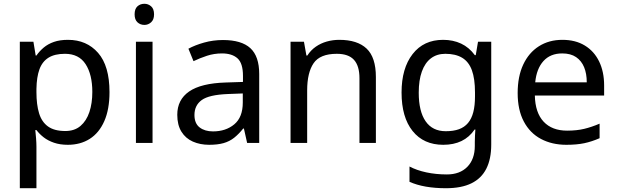

<svg xmlns="http://www.w3.org/2000/svg" viewBox="-20 -757 3271 1017"><path d="M340 -546Q439 -546 499.5 -477Q560 -408 560 -269Q560 -178 532.5 -115.5Q505 -53 455.5 -21.5Q406 10 339 10Q298 10 266 -1Q234 -12 211.5 -29.5Q189 -47 173 -68H167Q169 -51 171 -25Q173 1 173 20V240H85V-536H157L169 -463H173Q189 -486 211.5 -505Q234 -524 265.5 -535Q297 -546 340 -546ZM324 -472Q270 -472 237 -451.5Q204 -431 189 -390Q174 -349 173 -286V-269Q173 -203 187 -157Q201 -111 234.5 -87Q268 -63 326 -63Q375 -63 406.5 -90Q438 -117 453.5 -163.5Q469 -210 469 -270Q469 -362 433.5 -417Q398 -472 324 -472Z M788 -536V0H700V-536ZM745 -737Q765 -737 780.5 -723.5Q796 -710 796 -681Q796 -653 780.5 -639Q765 -625 745 -625Q723 -625 708 -639Q693 -653 693 -681Q693 -710 708 -723.5Q723 -737 745 -737Z M1161 -545Q1259 -545 1306 -502Q1353 -459 1353 -365V0H1289L1272 -76H1268Q1245 -47 1220.5 -27.5Q1196 -8 1164.5 1Q1133 10 1088 10Q1040 10 1001.5 -7Q963 -24 941 -59.5Q919 -95 919 -149Q919 -229 982 -272.5Q1045 -316 1176 -320L1267 -323V-355Q1267 -422 1238 -448Q1209 -474 1156 -474Q1114 -474 1076 -461.5Q1038 -449 1005 -433L978 -499Q1013 -518 1061 -531.5Q1109 -545 1161 -545ZM1187 -259Q1087 -255 1048.5 -227Q1010 -199 1010 -148Q1010 -103 1037.5 -82Q1065 -61 1108 -61Q1176 -61 1221 -98.5Q1266 -136 1266 -214V-262Z M1777 -546Q1873 -546 1922 -499.5Q1971 -453 1971 -349V0H1884V-343Q1884 -408 1855 -440Q1826 -472 1764 -472Q1675 -472 1641 -422Q1607 -372 1607 -278V0H1519V-536H1590L1603 -463H1608Q1626 -491 1652.5 -509.5Q1679 -528 1711 -537Q1743 -546 1777 -546Z M2327 -546Q2380 -546 2422.5 -526Q2465 -506 2495 -465H2500L2512 -536H2582V9Q2582 85 2556 136.5Q2530 188 2477 214Q2424 240 2342 240Q2284 240 2235.5 231.5Q2187 223 2149 206V125Q2187 145 2238 156Q2289 167 2347 167Q2416 167 2455.5 126.5Q2495 86 2495 16V-5Q2495 -17 2496 -39.5Q2497 -62 2498 -71H2494Q2466 -30 2424.5 -10Q2383 10 2328 10Q2224 10 2165.5 -63Q2107 -136 2107 -267Q2107 -395 2165.5 -470.5Q2224 -546 2327 -546ZM2339 -472Q2294 -472 2262.5 -448Q2231 -424 2214.5 -378Q2198 -332 2198 -266Q2198 -167 2234.5 -114.5Q2271 -62 2341 -62Q2382 -62 2411 -72.5Q2440 -83 2459 -105.5Q2478 -128 2487 -163Q2496 -198 2496 -246V-267Q2496 -340 2479.5 -385Q2463 -430 2428 -451Q2393 -472 2339 -472Z M2959 -546Q3028 -546 3077.5 -516Q3127 -486 3153.5 -431.5Q3180 -377 3180 -304V-251H2813Q2815 -160 2859.5 -112.5Q2904 -65 2984 -65Q3035 -65 3074.5 -74.5Q3114 -84 3156 -102V-25Q3115 -7 3075 1.5Q3035 10 2980 10Q2904 10 2845.5 -21Q2787 -52 2754.5 -113.5Q2722 -175 2722 -264Q2722 -352 2751.5 -415Q2781 -478 2834.5 -512Q2888 -546 2959 -546ZM2958 -474Q2895 -474 2858.5 -433.5Q2822 -393 2815 -321H3088Q3088 -367 3074 -401Q3060 -435 3031.5 -454.5Q3003 -474 2958 -474Z"/></svg>

Font: hingu115
Style: Book
Weight: 400
Designer: Jelle Bosma - Monotype Design Team
Foundry: Monotype Imaging Inc.
Version: Version 2.003